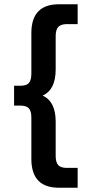

<svg xmlns="http://www.w3.org/2000/svg" viewBox="-20 -751 430 900"><path d="M344 36V129H256Q127 129 127 -6V-200Q127 -230 115.5 -243Q104 -256 75 -256H46V-349H75Q104 -349 115.5 -362Q127 -375 127 -406V-596Q127 -731 256 -731H344V-638H294Q266 -638 253.5 -625Q241 -612 241 -582V-426Q241 -330 180 -303Q241 -275 241 -181V-20Q241 10 253 23Q265 36 293 36Z"/></svg>

Font: Wix Madefor Text SemiBold
Style: Regular
Weight: 600
Designer: Dalton Maag Ltd
Foundry: Dalton Maag Ltd
Version: Version 3.100